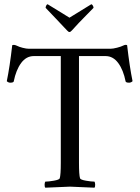

<svg xmlns="http://www.w3.org/2000/svg" viewBox="-20 -873 651 896"><path d="M292.5 -731.4Q271.5 -754.4 241.5 -785.4Q211.4 -816.4 192.9 -836.4Q192.9 -841.3 195.8 -847.2Q198.7 -853 202.6 -853L304.2 -790.5L405.8 -853Q409.7 -853 413.1 -847.2Q416.5 -841.3 416.5 -836.4Q403.3 -822.8 382.8 -802Q362.3 -781.2 348.1 -766.4Q334 -751.5 315.9 -731.4Q309.1 -723.6 304.2 -723.6Q299.3 -723.6 292.5 -731.4ZM496.1 -645.5Q507.3 -645.5 526.4 -650.4Q545.4 -655.3 554.7 -660.2Q565.9 -666 573.2 -662.1Q585 -560.1 598.6 -494.1Q590.8 -486.3 580.1 -487.3Q569.8 -487.3 566.4 -492.2Q555.7 -546.4 531.7 -578.9Q507.8 -611.3 472.7 -611.3H348.6V-113.3Q348.6 -56.6 353.5 -41Q355.5 -34.2 380.9 -29.8Q406.2 -25.4 420.9 -25.4Q423.8 -21.5 424.1 -11.2Q424.3 -1 420.9 2.9Q320.8 -2 306.6 -2Q291.5 -2 191.4 2.9Q188 -1 188.2 -11.2Q188.5 -21.5 191.4 -25.4Q206.1 -25.4 231.4 -29.8Q256.8 -34.2 258.8 -41Q263.7 -56.6 263.7 -113.3V-611.3H137.7Q102.5 -611.3 78.6 -578.9Q54.7 -546.4 43.9 -492.2Q40.5 -487.3 30.3 -487.3Q19.5 -486.3 11.7 -494.1Q25.4 -560.1 37.1 -662.1Q45.4 -666 59.6 -659.2Q68.8 -654.3 85.9 -649.9Q103 -645.5 114.3 -645.5Z"/></svg>

Font: Amiri
Style: Regular
Weight: 400
Designer: Khaled Hosny
Version: Version 000.108